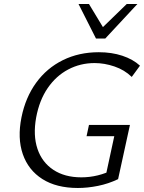

<svg xmlns="http://www.w3.org/2000/svg" viewBox="-20 -927 719 956"><path d="M368 9Q261 9 191 -35.5Q121 -80 93.5 -159.5Q66 -239 87 -343Q107 -442 160 -515Q213 -588 293 -627.5Q373 -667 472 -667Q536 -667 589 -649.5Q642 -632 677 -600L636 -544Q600 -579 550 -596Q500 -613 451 -613Q380 -613 319.5 -581Q259 -549 217.5 -488.5Q176 -428 160 -342Q144 -253 166.5 -186Q189 -119 245.5 -81.5Q302 -44 385 -44Q427 -44 467.5 -54Q508 -64 547 -84L503 -36L549 -249H411L423 -305H627L568 -35Q520 -12 468 -1.5Q416 9 368 9ZM458 -735 477 -777 611 -907H664L504 -735ZM458 -735 371 -907H423L501 -778L504 -735Z"/></svg>

Font: Ysabeau Infant
Style: Italic
Weight: 400
Italic angle: -12°
Designer: Christian Thalmann (Catharsis Fonts)
Version: Version 2.001;gftools[0.9.30]; featfreeze: ss01,ss02,lnum